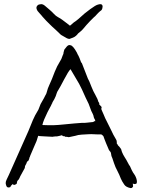

<svg xmlns="http://www.w3.org/2000/svg" viewBox="-20 -909 701 940"><path d="M420.9 -805.7Q401.4 -785.2 388.7 -769.5Q380.9 -759.8 373 -753.9Q366.2 -749 362.3 -745.1Q358.4 -739.3 351.6 -733.4Q344.7 -727.5 336.9 -724.6Q330.1 -721.7 326.2 -720.7Q321.3 -717.8 317.4 -718.8Q314.5 -718.8 307.6 -721.7Q301.8 -725.6 293.9 -729.5Q286.1 -733.4 280.3 -737.3Q274.4 -741.2 269.5 -747.1Q264.6 -752 251 -764.6Q236.3 -777.3 222.7 -791Q208 -804.7 186.5 -829.1L185.5 -831.1H184.6V-832L181.6 -835Q173.8 -843.8 168 -850.6Q160.2 -858.4 158.2 -870.1Q158.2 -876 162.1 -880.9Q166 -884.8 169.9 -886.7Q172.9 -887.7 175.8 -887.7Q179.7 -888.7 181.6 -888.7Q191.4 -888.7 202.1 -878.9Q211.9 -870.1 222.7 -861.3Q235.4 -850.6 244.1 -840.8Q252.9 -831.1 263.7 -825.2Q276.4 -818.4 284.2 -812.5L299.8 -800.8Q307.6 -794.9 312.5 -791Q317.4 -788.1 320.3 -784.2Q321.3 -784.2 324.2 -784.2Q328.1 -787.1 340.8 -798.8Q350.6 -804.7 364.3 -816.4Q395.5 -845.7 421.9 -864.3Q448.2 -883.8 460 -886.7L469.7 -888.7Q474.6 -888.7 477.5 -887.7V-886.7Q484.4 -882.8 481.4 -871.1Q480.5 -860.4 471.7 -855.5Q468.8 -853.5 464.8 -849.6Q460 -844.7 456.1 -840.8Q451.2 -835.9 446.3 -830.1Q441.4 -826.2 439.5 -824.2Q436.5 -821.3 420.9 -805.7ZM23.4 -52.7 119.1 -267.6Q123 -277.3 140.6 -320.3Q149.4 -341.8 168 -372.1Q172.9 -385.7 178.7 -399.4Q179.7 -401.4 195.3 -428.7Q198.2 -434.6 201.2 -440.4Q208 -451.2 209 -458Q213.9 -477.5 220.7 -491.2Q229.5 -509.8 234.4 -522.5Q240.2 -539.1 248 -557.6Q253.9 -571.3 259.8 -584Q263.7 -591.8 268.6 -599.6Q273.4 -607.4 280.3 -620.1L288.1 -640.6Q291 -643.6 291 -651.4Q294.9 -665 294.9 -666Q296.9 -668 306.6 -680.7Q313.5 -688.5 320.3 -688.5Q328.1 -687.5 332 -684.6Q339.8 -677.7 340.8 -675.8L341.8 -673.8L342.8 -672.9L347.7 -666Q354.5 -654.3 356.4 -651.4Q359.4 -643.6 364.3 -635.7Q370.1 -624 375 -609.4Q377 -602.5 380.9 -599.6Q380.9 -599.6 410.2 -524.4Q416 -515.6 427.7 -484.4Q436.5 -461.9 447.3 -443.4Q460 -419.9 460 -416Q460 -414.1 460.9 -414.1V-412.1Q460.9 -411.1 461.9 -410.2Q468.8 -402.3 464.8 -399.4L470.7 -392.6Q472.7 -390.6 472.7 -390.6Q480.5 -384.8 475.6 -376Q475.6 -375 479.5 -366.2Q483.4 -358.4 487.3 -348.6Q491.2 -338.9 495.1 -330.1Q500 -321.3 501 -318.4Q506.8 -306.6 523.4 -273.4Q534.2 -249 546.9 -228.5Q551.8 -221.7 551.8 -213.9Q551.8 -207 551.8 -207Q551.8 -205.1 552.7 -205.1Q553.7 -205.1 554.7 -203.1Q557.6 -196.3 559.6 -195.3Q559.6 -195.3 564.5 -190.4Q567.4 -186.5 570.3 -182.6Q574.2 -178.7 573.2 -176.8Q573.2 -175.8 574.2 -175.8Q574.2 -174.8 574.2 -172.9L575.2 -171.9Q575.2 -169.9 576.2 -169.9V-167Q583 -150.4 590.8 -138.7Q598.6 -127 605.5 -113.3Q613.3 -97.7 616.2 -95.7Q617.2 -94.7 625 -76.2Q627 -71.3 631.3 -64.5Q635.7 -57.6 640.6 -50.8Q644.5 -43.9 647.5 -35.2Q650.4 -26.4 650.4 -17.6Q649.4 -9.8 645.5 -8.8Q640.6 -7.8 635.7 -7.8Q634.8 -7.8 634.8 -8.8Q633.8 -9.8 631.8 -9.8H629.9L630.9 -4.9V-2Q631.8 0 631.8 2Q631.8 5.9 626 10.7Q624 11.7 622.1 11.7Q620.1 11.7 618.2 11.7Q595.7 6.8 587.9 -5.9Q577.1 -21.5 571.3 -35.2Q564.5 -53.7 554.7 -72.3Q544.9 -89.8 538.1 -110.4Q531.2 -132.8 530.3 -133.8Q524.4 -144.5 523.4 -158.2Q522.5 -164.1 519.5 -167Q517.6 -168.9 517.6 -168.9L515.6 -171.9Q514.6 -172.9 513.7 -173.8Q512.7 -175.8 508.8 -185.5Q504.9 -195.3 500 -206.1Q495.1 -217.8 491.2 -228.5Q486.3 -242.2 486.3 -242.2Q486.3 -242.2 480.5 -248Q477.5 -251 473.6 -251H457Q418 -252.9 417 -252Q398.4 -251 380.9 -250Q377 -250 372.1 -249Q366.2 -248 363.3 -248L348.6 -244.1Q318.4 -237.3 316.4 -237.3Q314.5 -237.3 312.5 -238.3Q309.6 -238.3 304.7 -239.3Q301.8 -239.3 299.8 -239.3Q297.9 -240.2 296.9 -241.2Q294.9 -243.2 291 -242.2Q285.2 -242.2 285.2 -246.1Q284.2 -248 272.5 -244.1Q266.6 -243.2 258.8 -241.2Q255.9 -241.2 252 -241.2Q245.1 -241.2 242.2 -240.2Q240.2 -239.3 237.3 -239.3L200.2 -241.2Q197.3 -241.2 183.6 -242.2Q173.8 -242.2 167 -244.1Q160.2 -217.8 148.4 -194.3Q140.6 -177.7 127.9 -146.5Q126 -141.6 126 -140.6Q124 -138.7 124 -135.7Q123 -130.9 122.1 -128.9Q121.1 -126 119.1 -123Q118.2 -122.1 118.2 -121.1L113.3 -118.2Q113.3 -117.2 112.3 -117.2Q112.3 -117.2 112.3 -116.2Q111.3 -114.3 110.4 -112.3Q109.4 -110.4 108.4 -106.4Q107.4 -104.5 105.5 -101.6Q104.5 -98.6 102.5 -95.7Q101.6 -93.8 101.6 -87.9L100.6 -85Q94.7 -75.2 89.8 -65.4Q87.9 -60.5 85 -56.6Q80.1 -46.9 79.1 -45.9Q77.1 -43 76.2 -39.1Q73.2 -32.2 72.3 -31.2Q65.4 -25.4 63.5 -19.5Q63.5 -18.6 63.5 -16.6Q63.5 -14.6 62.5 -13.7Q61.5 -12.7 62.5 -11.7Q62.5 -10.7 61.5 -9.8V-8.8Q57.6 -6.8 55.7 -5.9Q54.7 -3.9 49.8 -3.9H45.9Q44.9 -3.9 44.9 -6.8H41Q39.1 -6.8 39.1 -4.9Q38.1 -4.9 38.1 -3.9L34.2 0Q33.2 1 32.2 2.9Q32.2 6.8 28.3 7.8Q24.4 8.8 21.5 8.8Q13.7 8.8 10.7 0Q7.8 -8.8 7.8 -12.7Q7.8 -20.5 12.7 -30.3Q16.6 -39.1 23.4 -52.7ZM187.5 -296.9H188.5Q207 -295.9 220.7 -295.9Q230.5 -295.9 240.2 -295.9Q266.6 -296.9 293 -299.8Q320.3 -302.7 344.7 -304.7Q388.7 -308.6 396.5 -307.6Q399.4 -307.6 407.2 -308.6Q415 -309.6 424.8 -310.5Q429.7 -311.5 434.6 -311.5Q438.5 -312.5 440.4 -314.5Q443.4 -315.4 443.4 -316.4L446.3 -315.4Q446.3 -321.3 444.3 -324.2Q440.4 -330.1 439.5 -334Q437.5 -345.7 433.6 -352.5Q429.7 -359.4 426.8 -366.2Q420.9 -382.8 414.1 -400.4Q406.2 -416 399.4 -430.7Q379.9 -475.6 367.2 -499Q345.7 -534.2 325.2 -570.3Q314.5 -559.6 294.4 -521Q274.4 -482.4 264.6 -466.8Q259.8 -460 257.8 -453.1Q254.9 -445.3 252.9 -438.5Q250 -431.6 246.1 -423.8Q242.2 -417 236.3 -407.2V-405.3Q236.3 -403.3 234.4 -402.3Q234.4 -402.3 229.5 -391.6Q226.6 -384.8 221.7 -377Q216.8 -369.1 212.9 -360.4Q204.1 -340.8 196.3 -324.2Q189.5 -307.6 187.5 -296.9Z"/></svg>

Font: ToneOZ-Zhuyin-Tsuipita-TC
Style: Regular
Weight: 400
Designer: ÂÆ£ÂøóÂáåJeffrey Xuan(jeffreyx@gmail.com, ToneOZ.com) ÈòøÂù§(cjkFonts)
Foundry: ToneOZ
Version: Version 0.240710